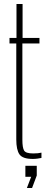

<svg xmlns="http://www.w3.org/2000/svg" viewBox="-20 -790 233 961"><path d="M144 5.5Q93.5 5.5 77.5 -17.2Q61.5 -40 61.5 -92V-572.5H27.5V-600H62.5V-770H93V-600H177.5V-572.5H92V-90.5Q92 -50.5 100.8 -36.2Q109.5 -22 146 -22Q161.5 -22 169.2 -23Q177 -24 187.5 -26V0.5Q178 2.5 166.8 4Q155.5 5.5 144 5.5ZM114.5 151 136 95H107V40H164V88.5L140.5 151Z"/></svg>

Font: Big Shoulders Display ExtraLight
Style: Regular
Weight: 250
Designer: Patric King
Foundry: XO Type Co
Version: Version 2.002